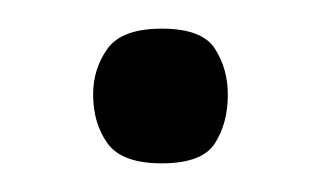

<svg xmlns="http://www.w3.org/2000/svg" viewBox="-20 -312 234 134"><path d="M93 -198Q65 -198 55 -212Q45 -226 45 -246Q45 -264 55 -278Q65 -292 93 -292Q121 -292 130 -278Q139 -264 139 -246Q139 -226 130 -212Q121 -198 93 -198Z"/></svg>

Font: Darker Grotesque Light
Style: Regular
Weight: 400
Version: Version 1.000;gftools[0.9.28]